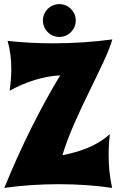

<svg xmlns="http://www.w3.org/2000/svg" viewBox="-20 -905 578 935"><path d="M527 -713C437 -701 338 -694 240 -694C163 -694 87 -698 17 -706C30 -661 35 -615 35 -568C35 -534 32 -499 27 -463C106 -507 192 -534 273 -538C173 -372 83 -191 1 10C85 -2 177 -8 267 -8C356 -8 445 -2 526 10C514 -43 509 -97 509 -151C509 -184 511 -218 515 -252C446 -190 366 -166 284 -149C341 -343 496 -598 527 -713ZM189 -805C189 -761 225 -725 269 -725C313 -725 349 -761 349 -805C349 -849 313 -885 269 -885C225 -885 189 -849 189 -805Z"/></svg>

Font: Spicy Rice
Style: Regular
Weight: 400
Designer: Astigmatic (AOETI)
Foundry: Astigmatic (AOETI)
Version: Version 1.000